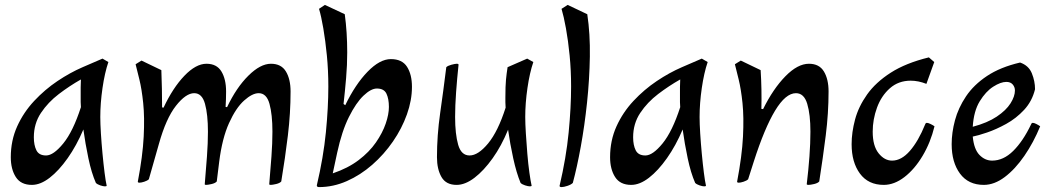

<svg xmlns="http://www.w3.org/2000/svg" viewBox="-20 -732 4286 783"><path d="M408 28Q401 28 389 24Q377 20 371 14Q353 -27 340.5 -86.5Q328 -146 320 -204Q292 -138 256 -87Q220 -36 182.5 -7Q145 22 110 22Q65 22 44.5 -10Q24 -42 24 -91Q24 -159 50 -216.5Q76 -274 119.5 -320.5Q163 -367 214.5 -401.5Q266 -436 317 -458L398 -493L422 -479Q407 -435 398 -373Q389 -311 389 -255Q389 -228 391.5 -188Q394 -148 398 -105.5Q402 -63 406.5 -27.5Q411 8 415 25Q415 28 408 28ZM168 -98Q198 -98 238 -147Q278 -196 310 -295Q309 -306 309 -315.5Q309 -325 309 -333Q309 -358 309 -376Q309 -394 310 -408Q264 -382 220 -348.5Q176 -315 147 -271.5Q118 -228 118 -172Q118 -140 128.5 -119Q139 -98 168 -98Z M820 22Q815 22 815 19Q820 -39 824 -94Q828 -149 828 -195Q828 -265 816 -308.5Q804 -352 772 -352Q738 -352 697.5 -300.5Q657 -249 628 -145L587 -1Q581 5 568.5 9Q556 13 549 13Q542 13 542 9Q562 -96 566 -175Q570 -254 564 -311.5Q558 -369 548.5 -407.5Q539 -446 533 -470L557 -485L638 -446Q641 -370 641 -294L647 -293Q685 -374 732 -423Q779 -472 822 -472Q864 -472 883 -440.5Q902 -409 902 -359Q902 -343 901.5 -327.5Q901 -312 900 -296L906 -295Q944 -375 993 -423.5Q1042 -472 1085 -472Q1127 -472 1146 -440.5Q1165 -409 1165 -359Q1165 -271 1154 -179.5Q1143 -88 1127 8Q1121 15 1106 18.5Q1091 22 1084 22Q1078 22 1078 19Q1083 -39 1087 -94Q1091 -149 1091 -195Q1091 -265 1079 -308.5Q1067 -352 1035 -352Q1009 -352 975.5 -322Q942 -292 914 -230Q886 -168 874 -73L864 8Q858 15 843 18.5Q828 22 820 22Z M1281 31Q1272 31 1272 24Q1299 -91 1309 -192.5Q1319 -294 1319 -379Q1319 -445 1313 -506Q1307 -567 1298.5 -616.5Q1290 -666 1281 -696L1305 -712L1386 -674Q1391 -638 1393.5 -598.5Q1396 -559 1396 -518Q1396 -467 1391.5 -414Q1387 -361 1381 -308L1388 -303Q1429 -388 1479 -439.5Q1529 -491 1574 -491Q1620 -491 1640 -459.5Q1660 -428 1660 -378Q1660 -323 1639.5 -265.5Q1619 -208 1582.5 -155Q1546 -102 1498 -60Q1450 -18 1394.5 6.5Q1339 31 1281 31ZM1337 -25Q1399 -46 1442.5 -79Q1486 -112 1513 -151Q1540 -190 1553 -228Q1566 -266 1566 -296Q1566 -329 1556 -350Q1546 -371 1517 -371Q1493 -371 1462.5 -342Q1432 -313 1403 -255Q1374 -197 1355 -109Z M2141 28Q2134 28 2121.5 24Q2109 20 2103 14Q2086 -27 2073 -86.5Q2060 -146 2052 -203Q2025 -137 1989 -86.5Q1953 -36 1915 -7Q1877 22 1842 22Q1799 22 1780.5 -10Q1762 -42 1762 -91Q1762 -180 1775 -270.5Q1788 -361 1800 -458Q1806 -464 1821 -468Q1836 -472 1843 -472Q1850 -472 1850 -468Q1844 -411 1840 -356Q1836 -301 1836 -255Q1836 -185 1848.5 -141.5Q1861 -98 1895 -98Q1930 -98 1970.5 -147Q2011 -196 2042 -293Q2041 -305 2041 -315Q2041 -325 2041 -333Q2041 -382 2043.5 -407.5Q2046 -433 2050 -458L2130 -493L2155 -479Q2140 -435 2131 -373Q2122 -311 2122 -255Q2122 -228 2124.5 -188Q2127 -148 2130.5 -105.5Q2134 -63 2139 -27.5Q2144 8 2148 25Q2148 28 2141 28Z M2270 31Q2262 31 2262 26Q2289 -89 2299 -191.5Q2309 -294 2309 -379Q2309 -445 2303 -506Q2297 -567 2288 -616.5Q2279 -666 2270 -696L2295 -712L2375 -674Q2387 -594 2385.5 -501Q2384 -408 2374 -313.5Q2364 -219 2348.5 -134Q2333 -49 2316 14Q2309 21 2294 26Q2279 31 2270 31Z M2852 28Q2845 28 2833 24Q2821 20 2815 14Q2797 -27 2784.5 -86.5Q2772 -146 2764 -204Q2736 -138 2700 -87Q2664 -36 2626.5 -7Q2589 22 2554 22Q2509 22 2488.5 -10Q2468 -42 2468 -91Q2468 -159 2494 -216.5Q2520 -274 2563.5 -320.5Q2607 -367 2658.5 -401.5Q2710 -436 2761 -458L2842 -493L2866 -479Q2851 -435 2842 -373Q2833 -311 2833 -255Q2833 -228 2835.5 -188Q2838 -148 2842 -105.5Q2846 -63 2850.5 -27.5Q2855 8 2859 25Q2859 28 2852 28ZM2612 -98Q2642 -98 2682 -147Q2722 -196 2754 -295Q2753 -306 2753 -315.5Q2753 -325 2753 -333Q2753 -358 2753 -376Q2753 -394 2754 -408Q2708 -382 2664 -348.5Q2620 -315 2591 -271.5Q2562 -228 2562 -172Q2562 -140 2572.5 -119Q2583 -98 2612 -98Z M3277 22Q3270 22 3270 19Q3277 -39 3281 -94Q3285 -149 3285 -195Q3285 -265 3272 -308.5Q3259 -352 3226 -352Q3184 -352 3141 -281Q3098 -210 3054 -73L3031 -1Q3025 5 3012.5 9Q3000 13 2993 13Q2986 13 2986 9Q3006 -96 3010 -175Q3014 -254 3008 -311.5Q3002 -369 2992.5 -407.5Q2983 -446 2977 -470L3001 -485L3082 -446Q3087 -366 3085 -288L3092 -287Q3133 -370 3183 -421Q3233 -472 3279 -472Q3321 -472 3340 -440.5Q3359 -409 3359 -359Q3359 -271 3347.5 -179.5Q3336 -88 3321 8Q3315 15 3300 18.5Q3285 22 3277 22Z M3584 22Q3521 22 3487 -24Q3453 -70 3453 -144Q3453 -192 3467 -244.5Q3481 -297 3516 -346.5Q3551 -396 3612.5 -435.5Q3674 -475 3768 -498L3790 -479L3758 -390Q3725 -403 3694 -403Q3644 -403 3609 -372Q3574 -341 3556.5 -293Q3539 -245 3539 -195Q3539 -137 3563 -107Q3587 -77 3618 -77Q3656 -77 3690.5 -116.5Q3725 -156 3753 -225Q3755 -231 3760 -231Q3765 -231 3774.5 -226.5Q3784 -222 3791 -217Q3775 -151 3742.5 -96.5Q3710 -42 3668.5 -10Q3627 22 3584 22Z M3992 22Q3929 22 3895 -24Q3861 -70 3861 -144Q3861 -191 3874.5 -241.5Q3888 -292 3919.5 -339Q3951 -386 4005 -422Q4059 -458 4140 -477Q4175 -465 4188 -433Q4201 -401 4201 -368Q4189 -319 4156.5 -284Q4124 -249 4083 -226.5Q4042 -204 4005 -191.5Q3968 -179 3947 -175Q3952 -123 3974.5 -100Q3997 -77 4026 -77Q4072 -77 4112 -116.5Q4152 -156 4185 -225Q4187 -231 4192 -231Q4197 -231 4206 -226.5Q4215 -222 4222 -217Q4195 -151 4157.5 -96.5Q4120 -42 4077.5 -10Q4035 22 3992 22ZM3947 -215Q4007 -231 4045 -256.5Q4083 -282 4101 -310.5Q4119 -339 4119 -363Q4119 -377 4110 -387.5Q4101 -398 4084 -398Q4061 -398 4030.5 -378.5Q4000 -359 3975.5 -319Q3951 -279 3947 -215Z"/></svg>

Font: Julee
Style: Regular
Weight: 400
Designer: Julian Tunni
Foundry: Julian Tunni
Version: Version 1.002; ttfautohint (v1.8.4.7-5d5b);gftools[0.9.23]